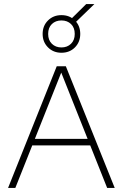

<svg xmlns="http://www.w3.org/2000/svg" viewBox="-20 -919 600 939"><path d="M19.5 0 257.5 -595H302L541 0H504L274.5 -576.5H284.5L55 0ZM126 -208 135.5 -240H424.5L433.5 -208ZM280.5 -661Q241 -661 214.8 -687.2Q188.5 -713.5 188.5 -753Q188.5 -793 214.8 -819Q241 -845 280.5 -845Q320.5 -845 346.5 -819Q372.5 -793 372.5 -753Q372.5 -713.5 346.5 -687.2Q320.5 -661 280.5 -661ZM280.5 -687Q309 -687 327.2 -704.8Q345.5 -722.5 345.5 -753Q345.5 -784 327.2 -801.5Q309 -819 280.5 -819Q252 -819 233.8 -801.5Q215.5 -784 215.5 -753Q215.5 -722.5 233.8 -704.8Q252 -687 280.5 -687ZM348.5 -809 324.5 -823 401.5 -899H441.5Z"/></svg>

Font: Encode Sans SC Thin
Style: Regular
Weight: 250
Designer: Multiple Designers
Foundry: Impallari Type
Version: Version 3.002